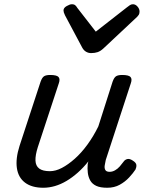

<svg xmlns="http://www.w3.org/2000/svg" viewBox="-20 -868 687 904"><path d="M184 16Q130 16 98 -8Q66 -32 59.5 -76.5Q53 -121 72 -181L171 -483Q178 -503 187.5 -509Q197 -515 216 -515Q247 -515 255.5 -505.5Q264 -496 257 -476L158 -175Q146 -137 147 -112Q148 -87 164.5 -74.5Q181 -62 215 -62Q242 -62 271.5 -77.5Q301 -93 332 -120.5Q363 -148 391.5 -187Q420 -226 443 -273L510 -483Q517 -503 526.5 -509Q536 -515 555 -515Q586 -515 594.5 -505.5Q603 -496 596 -476L478 -115Q475 -102 473 -89Q471 -76 476 -67.5Q481 -59 496 -59Q509 -59 521.5 -66Q534 -73 544 -84.5Q554 -96 562 -107Q568 -116 579 -119Q590 -122 605 -112Q621 -102 622 -91.5Q623 -81 618 -70Q607 -53 588 -32.5Q569 -12 543.5 2Q518 16 485 16Q452 16 433 7Q414 -2 405 -18Q396 -34 393.5 -54Q391 -74 393 -96L396 -108Q372 -78 346 -55Q320 -32 293 -16Q266 0 238.5 8Q211 16 184 16ZM606 -848Q618 -848 627.5 -837Q637 -826 637 -814Q637 -804 633.5 -798.5Q630 -793 626 -789L467 -640Q453 -627 439.5 -622.5Q426 -618 409 -618Q396 -618 385 -624.5Q374 -631 367 -644L286 -796Q282 -804 280.5 -809.5Q279 -815 279 -819Q279 -831 294 -839.5Q309 -848 318 -848Q329 -848 334.5 -843Q340 -838 344 -831L431 -719L577 -833Q584 -838 590.5 -843Q597 -848 606 -848Z"/></svg>

Font: Playwrite HR
Style: Regular
Weight: 400
Designer: Veronika Burian, José Scaglione
Foundry: TypeTogether
Version: Version 1.002